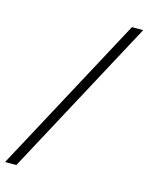

<svg xmlns="http://www.w3.org/2000/svg" viewBox="-139 -909 879 1137"><g transform="rotate(15 300.0 -340.0)"><path d="M6 143 525 -823H594L75 143Z"/></g></svg>

Font: Iosevka SS04 Lt Ex Obl
Style: Regular
Weight: 300
Width: 7
Italic angle: -9°
Monospace: yes
Designer: Belleve Invis
Foundry: Belleve Invis
Version: Version 19.0.0; ttfautohint (v1.8.4)